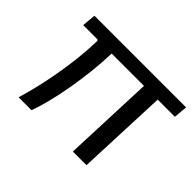

<svg xmlns="http://www.w3.org/2000/svg" viewBox="-114 -705 892 892"><g transform="rotate(45 332.5 -258.5)"><path d="M81.7 0Q94.6 -41.7 106.9 -93.2Q119.2 -144.6 129.6 -202.5Q140 -260.5 146.8 -320.7Q153.5 -380.9 155.2 -439.3Q155.7 -449.3 147.6 -449.3H56.9L63.1 -517H665.3L659.1 -449.3H546.3L527.8 0H438.2L456.2 -449.3H243.8Q242.1 -387.7 234.9 -323.4Q227.6 -259.1 216.9 -198.6Q206.1 -138.1 193 -86.9Q180 -35.7 166.2 0Z"/></g></svg>

Font: Public Sans Thin
Style: Italic
Weight: 100
Italic angle: -8°
Designer: The Public Sans project authors (U.S. Web Design System). Libre Franklin designed by Pablo Impallari and Rodrigo Fuenzal
Version: Version 2.000